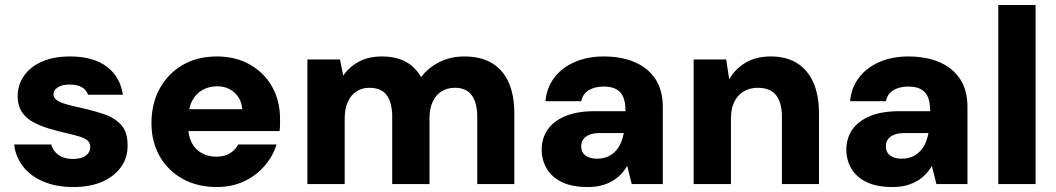

<svg xmlns="http://www.w3.org/2000/svg" viewBox="-20 -740 4248 772"><path d="M275 12Q205 12 153 -10.5Q101 -33 71.5 -72Q42 -111 37 -159H186Q190 -143 201.5 -129.5Q213 -116 231 -108.5Q249 -101 272 -101Q297 -101 312.5 -107.5Q328 -114 335.5 -125Q343 -136 343 -148Q343 -166 331.5 -175.5Q320 -185 298 -191.5Q276 -198 246 -205Q210 -213 175.5 -223.5Q141 -234 112.5 -249.5Q84 -265 67.5 -290.5Q51 -316 51 -353Q51 -398 76 -434.5Q101 -471 148 -492Q195 -513 262 -513Q356 -513 410 -471.5Q464 -430 474 -359H334Q328 -378 309.5 -389Q291 -400 261 -400Q229 -400 212 -388.5Q195 -377 195 -361Q195 -348 207 -338.5Q219 -329 241 -322.5Q263 -316 294 -309Q354 -296 398 -281Q442 -266 467.5 -237.5Q493 -209 493 -156Q494 -107 467 -69Q440 -31 391.5 -9.5Q343 12 275 12Z M852 12Q774 12 715 -20.5Q656 -53 622.5 -111Q589 -169 589 -245Q589 -323 622 -383.5Q655 -444 714 -478.5Q773 -513 852 -513Q927 -513 984.5 -480.5Q1042 -448 1074 -391.5Q1106 -335 1106 -262Q1106 -252 1106 -239.5Q1106 -227 1104 -213H695V-301H954Q951 -342 923 -367.5Q895 -393 853 -393Q820 -393 793.5 -378Q767 -363 752 -333.5Q737 -304 737 -258V-228Q737 -194 750.5 -167Q764 -140 790 -125Q816 -110 850 -110Q883 -110 904.5 -123.5Q926 -137 938 -159H1092Q1077 -111 1043 -72Q1009 -33 960.5 -10.5Q912 12 852 12Z M1216 0V-501H1347L1360 -436Q1384 -471 1423 -492Q1462 -513 1515 -513Q1552 -513 1582 -504Q1612 -495 1635 -476Q1658 -457 1673 -430Q1702 -468 1747 -490.5Q1792 -513 1846 -513Q1914 -513 1958.5 -486Q2003 -459 2025.5 -408Q2048 -357 2048 -284V0H1899V-270Q1899 -326 1877 -356.5Q1855 -387 1809 -387Q1778 -387 1755 -372.5Q1732 -358 1719.5 -330.5Q1707 -303 1707 -264V0H1557V-270Q1557 -326 1535.5 -356.5Q1514 -387 1465 -387Q1436 -387 1413.5 -372.5Q1391 -358 1378.5 -330.5Q1366 -303 1366 -264V0Z M2343 12Q2280 12 2239 -8Q2198 -28 2178 -62.5Q2158 -97 2158 -138Q2158 -183 2181 -217.5Q2204 -252 2251.5 -272.5Q2299 -293 2373 -293H2495Q2495 -327 2486.5 -348.5Q2478 -370 2458.5 -381Q2439 -392 2407 -392Q2372 -392 2347.5 -377.5Q2323 -363 2317 -333H2173Q2178 -387 2208.5 -427.5Q2239 -468 2290.5 -490.5Q2342 -513 2407 -513Q2479 -513 2532.5 -490Q2586 -467 2615.5 -422Q2645 -377 2645 -310V0H2520L2502 -73Q2491 -54 2476 -38.5Q2461 -23 2441 -11.5Q2421 0 2397 6Q2373 12 2343 12ZM2381 -102Q2405 -102 2423 -110Q2441 -118 2454.5 -132Q2468 -146 2476 -164.5Q2484 -183 2488 -204V-205H2391Q2366 -205 2349.5 -198Q2333 -191 2325 -179.5Q2317 -168 2317 -152Q2317 -135 2325 -124Q2333 -113 2347.5 -107.5Q2362 -102 2381 -102Z M2769 0V-501H2900L2912 -421Q2935 -462 2977 -487.5Q3019 -513 3079 -513Q3142 -513 3185 -486Q3228 -459 3250.5 -408Q3273 -357 3273 -284V0H3124V-270Q3124 -326 3101 -356.5Q3078 -387 3026 -387Q2995 -387 2970.5 -372.5Q2946 -358 2932.5 -330.5Q2919 -303 2919 -265V0Z M3568 12Q3505 12 3464 -8Q3423 -28 3403 -62.5Q3383 -97 3383 -138Q3383 -183 3406 -217.5Q3429 -252 3476.5 -272.5Q3524 -293 3598 -293H3720Q3720 -327 3711.5 -348.5Q3703 -370 3683.5 -381Q3664 -392 3632 -392Q3597 -392 3572.5 -377.5Q3548 -363 3542 -333H3398Q3403 -387 3433.5 -427.5Q3464 -468 3515.5 -490.5Q3567 -513 3632 -513Q3704 -513 3757.5 -490Q3811 -467 3840.5 -422Q3870 -377 3870 -310V0H3745L3727 -73Q3716 -54 3701 -38.5Q3686 -23 3666 -11.5Q3646 0 3622 6Q3598 12 3568 12ZM3606 -102Q3630 -102 3648 -110Q3666 -118 3679.5 -132Q3693 -146 3701 -164.5Q3709 -183 3713 -204V-205H3616Q3591 -205 3574.5 -198Q3558 -191 3550 -179.5Q3542 -168 3542 -152Q3542 -135 3550 -124Q3558 -113 3572.5 -107.5Q3587 -102 3606 -102Z M3994 0V-720H4144V0Z"/></svg>

Font: DM Sans 17pt Black
Style: Regular
Weight: 900
Version: Version 4.004;gftools[0.9.30]